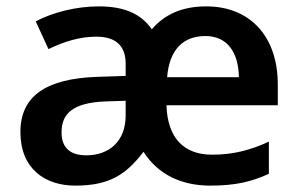

<svg xmlns="http://www.w3.org/2000/svg" viewBox="-20 -572 937 602"><path d="M627 -552C551 -552 496 -527 456 -480C422 -530 367 -552 290 -552C218 -552 145 -533 92 -505L132 -418C179 -441 229 -457 282 -457C338 -457 374 -433 374 -372V-334L283 -331C123 -325 44 -270 44 -158C44 -43 121 10 216 10C325 10 376 -26 430 -96C475 -25 549 10 639 10C718 10 768 -2 823 -27V-128C765 -101 711 -87 645 -87C555 -87 505 -141 502 -242H851V-307C851 -460 762 -552 627 -552ZM624 -459C694 -459 728 -406 729 -330H504C511 -416 554 -459 624 -459ZM311 -254 374 -256V-210C374 -127 320 -85 251 -85C204 -85 173 -105 173 -157C173 -215 207 -250 311 -254Z"/></svg>

Font: Noto Sans Arabic UI SmBd
Style: Regular
Weight: 600
Designer: Monotype Design Team, Nadine Chahine and Nizar Qandah
Foundry: Monotype Imaging Inc.
Version: Version 2.010